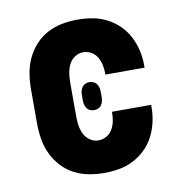

<svg xmlns="http://www.w3.org/2000/svg" viewBox="-66 -591 632 661"><g transform="rotate(-10 250.0 -260.0)"><path d="M247 8Q220 8 193 3Q166 -2 141.5 -15Q117 -28 98.5 -48.5Q80 -69 68.5 -93.5Q57 -118 52.5 -145.5Q48 -173 48 -200V-320Q48 -347 52.5 -374.5Q57 -402 68.5 -426.5Q80 -451 98.5 -471.5Q117 -492 141.5 -505Q166 -518 193 -523Q220 -528 247 -528Q273 -528 299 -523.5Q325 -519 348.5 -507Q372 -495 391 -476.5Q410 -458 422 -435Q434 -412 440 -386Q446 -360 446 -334V-325H309V-329Q309 -344 306 -358.5Q303 -373 295.5 -386Q288 -399 275 -406.5Q262 -414 247 -414Q231 -414 217.5 -405Q204 -396 197 -382Q190 -368 187.5 -352Q185 -336 185 -320V-200Q185 -184 187.5 -168Q190 -152 197 -138Q204 -124 217.5 -115Q231 -106 247 -106Q262 -106 275 -113.5Q288 -121 295.5 -134Q303 -147 306 -161.5Q309 -176 309 -191V-195H446V-186Q446 -160 440 -134Q434 -108 422 -85Q410 -62 391 -43.5Q372 -25 348.5 -13Q325 -1 299 3.5Q273 8 247 8ZM250 -211Q243 -211 236 -214Q229 -217 224.5 -223.5Q220 -230 218.5 -237Q217 -244 217 -252V-268Q217 -276 218.5 -283Q220 -290 224.5 -296.5Q229 -303 236 -306Q243 -309 250 -309Q257 -309 264 -306Q271 -303 275.5 -296.5Q280 -290 281.5 -283Q283 -276 283 -268V-252Q283 -244 281.5 -237Q280 -230 275.5 -223.5Q271 -217 264 -214Q257 -211 250 -211Z"/></g></svg>

Font: Iosevka Heavy
Style: Regular
Weight: 900
Monospace: yes
Designer: Belleve Invis
Foundry: Belleve Invis
Version: Version 32.5.0; ttfautohint (v1.8.4)